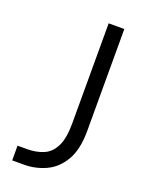

<svg xmlns="http://www.w3.org/2000/svg" viewBox="-127 -711 576 772"><g transform="rotate(20 161.0 -325.0)"><path d="M25 -63H65.5Q105 -63 135.5 -76Q166 -89 183.5 -123.5Q201 -158 201 -221.5V-650.5H268V-214.5Q268 -134.5 240.2 -87.5Q212.5 -40.5 168.2 -20.2Q124 0 75.5 0H25Z"/></g></svg>

Font: Overused Grotesk Book
Style: Regular
Weight: 375
Version: Version 0.004